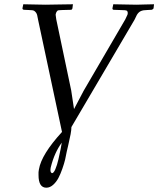

<svg xmlns="http://www.w3.org/2000/svg" viewBox="-20 -666 740 898"><path d="M269 1Q234.4 48.3 217.8 115.2Q217.8 118.2 216.8 120.1Q213.9 137.2 220.2 142.1Q222.2 144 223.1 144Q231 144 239 125.2Q247.1 106.4 253.4 78.6Q259.8 50.8 263.4 32.2Q267.1 13.7 269 1ZM270 -48.8 158.2 -573.2 153.8 -595.2Q150.9 -607.4 140.1 -615.2Q133.8 -619.1 115.2 -619.1L94.2 -620.1Q89.8 -620.1 88.9 -621.1Q85 -622.6 85 -627L88.9 -646H90.8Q91.8 -646 139.6 -645Q187.5 -644 192.9 -644Q194.3 -644 253.2 -645Q312 -646 318.8 -646H321.8L320.8 -644L318.8 -627Q317.9 -626 317.9 -625Q316.4 -620.1 311 -620.1L272 -619.1Q250.5 -619.1 248 -615.2Q242.7 -609.9 241.2 -602.1Q241.2 -601.1 240.7 -599.6Q240.2 -598.1 240.2 -597.2Q242.7 -576.7 243.2 -575.2L313 -243.2L326.2 -155.8L371.1 -241.2L565.9 -575.2Q575.7 -594.7 576.2 -597.2Q577.1 -598.1 577.1 -601.1Q578.6 -609.4 574.2 -615.2Q570.3 -619.1 541 -619.1L512.2 -620.1H511.2Q505.9 -621.1 505.9 -627L509.8 -646H512.2Q513.2 -646 563 -645Q612.8 -644 619.1 -644L656.2 -645Q693.4 -646 698.2 -646H700.2V-644L698.2 -627Q697.8 -625 691.9 -621.1Q690.9 -620.1 686 -620.1L668 -619.1Q650.4 -619.1 639.2 -614.3Q627.9 -609.4 620.1 -596.2Q619.6 -594.7 608.9 -573.2L314 -71.8Q314 -58.6 310.3 -38.6Q306.6 -18.6 299.3 12.5Q292 43.5 292 43.9Q289.1 61 284.7 79.8Q280.3 98.6 271.7 123Q263.2 147.5 253.2 166.5Q243.2 185.5 228.3 198.7Q213.4 211.9 196.8 211.9Q160.2 211.9 160.2 152.8V139.2Q160.6 136.7 161.1 132.3Q161.6 127.9 162.1 126Q173.8 56.2 270 -48.8Z"/></svg>

Font: Common Serif
Style: Italic
Weight: 400
Italic angle: -12°
Designer: Philipp H. Poll, Khaled Hosny
Foundry: Stefan Peev, Context Ltd.
Version: Version 1.026